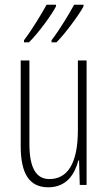

<svg xmlns="http://www.w3.org/2000/svg" viewBox="-20 -786 458 816"><path d="M335 -759V-766H295C277 -732 232 -657 199 -615V-606H220C258 -644 318 -726 335 -759ZM218 -759V-766H178C159 -731 117 -661 82 -615V-606H103C143 -645 201 -725 218 -759ZM348 -529H311V-233C311 -90 266 -25 190 -25C135 -25 105 -70 105 -174V-529H68V-165C68 -49 104 10 185 10C264 10 298 -47 313 -104H316L319 0H348Z"/></svg>

Font: Noto Sans Myanmar ExtraCondensed ExtraLight
Style: Regular
Weight: 200
Width: 2
Designer: Monotype Design Team
Foundry: Monotype Imaging Inc.
Version: Version 2.107